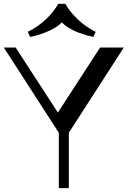

<svg xmlns="http://www.w3.org/2000/svg" viewBox="-20 -977 663 997"><path d="M298.2 -267.7 0 -730H61.4L291.8 -375H269.2L499.6 -730H622.8L324.6 -267.7ZM285.4 0V-331.3H337.4V0ZM136.8 -785.1 124.2 -811.6Q177.2 -837.8 218 -876.3Q258.9 -914.7 282.3 -957.1H319.3Q343.4 -914.7 384.4 -875.9Q425.5 -837.1 477.1 -811.6L464.4 -785.1Q426.8 -793.2 391.3 -806.4Q355.7 -819.5 328.5 -837.9Q301.3 -856.2 286.9 -879.2H315.3Q292.7 -843.9 241.8 -820Q191 -796 136.8 -785.1Z"/></svg>

Font: Savate ExtraLight
Style: Regular
Weight: 200
Designer: Max Esnée
Foundry: Plomb Type
Version: Version 2.000